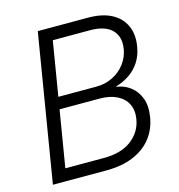

<svg xmlns="http://www.w3.org/2000/svg" viewBox="-108 -823 853 917"><g transform="rotate(-15 318.5 -364.0)"><path d="M41 0 161.1 -727.5H408.7Q479.5 -727.5 525.4 -703.1Q571.3 -678.7 590.8 -635Q610.4 -591.3 600.6 -533.7Q593.8 -491.2 573.2 -459.5Q552.7 -427.7 522.2 -407Q491.7 -386.2 454.6 -375.5V-373.5Q492.2 -368.7 522.2 -346.2Q552.2 -323.7 567.1 -285.2Q582 -246.6 573.2 -192.9Q564 -134.8 530.5 -91.6Q497.1 -48.3 440.4 -24.2Q383.8 0 304.2 0ZM118.7 -60.5H309.6Q395 -60.5 446 -99.1Q497.1 -137.7 507.3 -200.2Q514.2 -242.7 498.5 -273.9Q482.9 -305.2 448 -322.5Q413.1 -339.8 363.3 -339.8H165ZM174.8 -398.9H362.3Q407.2 -398.9 443.8 -417.2Q480.5 -435.5 504.6 -467Q528.8 -498.5 535.6 -538.6Q545.4 -597.7 511.5 -632.3Q477.5 -667 403.3 -667H219.2Z"/></g></svg>

Font: Inter 24pt Light
Style: Italic
Weight: 300
Italic angle: -9.3988°
Designer: Rasmus Andersson
Foundry: rsms
Version: Version 4.001;git-66647c0bb